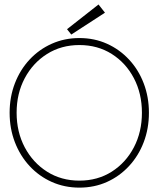

<svg xmlns="http://www.w3.org/2000/svg" viewBox="-20 -846 746 878"><path d="M56 -330.5Q56 -242.5 93.2 -172.2Q130.5 -102 195.2 -61Q260 -20 343 -20Q426.5 -20 491 -61Q555.5 -102 592.2 -172.2Q629 -242.5 629 -330.5Q629 -418.5 592.2 -488.5Q555.5 -558.5 491 -599.2Q426.5 -640 343 -640Q260 -640 195.2 -599.2Q130.5 -558.5 93.2 -488.5Q56 -418.5 56 -330.5ZM24 -330.5Q24 -402.5 48 -464.8Q72 -527 115.2 -573.5Q158.5 -620 216.8 -646Q275 -672 343 -672Q411.5 -672 469.2 -646Q527 -620 570.2 -573.5Q613.5 -527 637.2 -464.8Q661 -402.5 661 -330.5Q661 -258 637.2 -195.8Q613.5 -133.5 570.2 -86.8Q527 -40 469.2 -14Q411.5 12 343 12Q275 12 216.8 -14Q158.5 -40 115.2 -86.8Q72 -133.5 48 -195.8Q24 -258 24 -330.5ZM306 -688 286.5 -712.5 430.5 -825.5 460 -788Z"/></svg>

Font: League Spartan Thin Thin
Style: Regular
Weight: 250
Version: Version 2.002